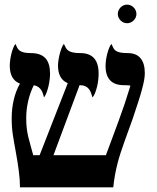

<svg xmlns="http://www.w3.org/2000/svg" viewBox="-20 -806 675 826"><path d="M435.5 -138.2Q450.2 -177.7 463.9 -214.4Q477.5 -251 490.7 -286.9Q503.9 -322.8 516.4 -359.6Q528.8 -396.5 541 -437Q536.6 -439 530 -439.2Q523.4 -439.5 513.2 -439.5Q434.1 -439.5 434.1 -522.9Q434.1 -532.2 435.8 -545.7Q437.5 -559.1 440.9 -572.8Q444.3 -586.4 449 -598.4Q453.6 -610.4 459.5 -617.2Q463.9 -606.9 467.8 -599.4Q471.7 -591.8 478.8 -587.2Q485.8 -582.5 497.6 -580.1Q509.3 -577.6 529.3 -577.6Q566.4 -577.6 584.7 -555.4Q603 -533.2 603 -491.7Q603 -477.5 599.9 -460.2Q596.7 -442.9 590.3 -419.4Q584 -396 574 -365.2Q564 -334.5 550.3 -293.5Q543 -272.5 533.9 -248Q524.9 -223.6 515.9 -198.2Q506.8 -172.9 498.8 -148.2Q490.7 -123.5 485.4 -102.1Q479.5 -79.6 474.9 -54.2Q470.2 -28.8 467.3 0H65.9Q65.9 -17.1 64.7 -34.2Q63.5 -51.3 61 -69.8Q58.6 -88.4 55.4 -108.9Q52.2 -129.4 47.9 -152.8Q43.9 -174.3 40.8 -192.1Q37.6 -210 35.2 -226.3Q32.7 -242.7 31.5 -259.8Q30.3 -276.9 30.3 -296.9Q30.3 -338.4 39.1 -376.5Q47.9 -414.6 65.9 -446.3Q22 -462.9 22 -523.9Q22 -533.2 23.7 -546.4Q25.4 -559.6 28.6 -573Q31.7 -586.4 36.4 -598.4Q41 -610.4 46.4 -617.2Q50.8 -606.9 54.9 -599.4Q59.1 -591.8 66.2 -587.2Q73.2 -582.5 84.2 -580.1Q95.2 -577.6 112.8 -577.6Q135.7 -577.6 151.4 -571.5Q167 -565.4 176.8 -554Q186.5 -542.5 190.9 -526.1Q195.3 -509.8 195.3 -488.8Q195.3 -478 193.6 -463.6Q191.9 -449.2 188.5 -434.8Q185.1 -420.4 180.2 -407.5Q175.3 -394.5 169.4 -386.7Q167.5 -393.6 165 -401.9Q162.6 -410.2 158 -417.7Q153.3 -425.3 145.5 -431.2Q137.7 -437 125.5 -439.5Q109.4 -407.2 101.1 -370.8Q92.8 -334.5 92.8 -297.9Q92.8 -272.9 95 -254.6Q97.2 -236.3 101.1 -219.2Q105 -202.1 110.6 -183.3Q116.2 -164.6 123 -138.2H150.4L271.5 -448.2Q229.5 -465.8 229.5 -523.9Q229.5 -533.2 231.4 -546.4Q233.4 -559.6 236.8 -573.2Q240.2 -586.9 244.9 -598.9Q249.5 -610.8 254.9 -617.2Q259.3 -606.9 263.7 -599.4Q268.1 -591.8 275.6 -587.2Q283.2 -582.5 294.9 -580.1Q306.6 -577.6 325.7 -577.6Q404.3 -577.6 404.3 -489.7Q404.3 -478 402.8 -463.6Q401.4 -449.2 397.9 -434.8Q394.5 -420.4 389.6 -407.5Q384.8 -394.5 377.9 -386.7Q375 -397 371.6 -406.5Q368.2 -416 362.3 -423.3Q356.4 -430.7 346.9 -435.1Q337.4 -439.5 322.3 -439.5L210 -138.2H435.5ZM566.9 -746.1Q566.9 -737.8 563.7 -730.7Q560.5 -723.6 554.9 -718Q549.3 -712.4 542 -709.2Q534.7 -706.1 526.9 -706.1Q518.6 -706.1 511.5 -709.2Q504.4 -712.4 498.8 -718Q493.2 -723.6 490 -730.7Q486.8 -737.8 486.8 -746.1Q486.8 -753.9 490 -761.2Q493.2 -768.6 498.8 -774.2Q504.4 -779.8 511.5 -783Q518.6 -786.1 526.9 -786.1Q534.7 -786.1 542 -783Q549.3 -779.8 554.9 -774.2Q560.5 -768.6 563.7 -761.2Q566.9 -753.9 566.9 -746.1Z"/></svg>

Font: Cardo
Style: Bold
Weight: 700
Designer: David J. Perry
Foundry: David J. Perry
Version: Version 1.0011